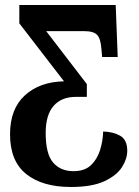

<svg xmlns="http://www.w3.org/2000/svg" viewBox="-20 -734 553 765"><path d="M262 11Q149 11 84.5 -40.5Q20 -92 20 -199Q20 -300 79 -354Q138 -408 235 -410L57 -641V-714H441L449 -507H387L384 -540Q381 -580 367 -595Q353 -610 315 -610H164L326 -399V-348H282Q225 -348 193.5 -312Q162 -276 162 -204Q162 -121 191.5 -86.5Q221 -52 273 -52Q317 -52 342 -75.5Q367 -99 378.5 -135.5Q390 -172 391 -210Q431 -209 459 -193Q487 -177 487 -133Q487 -101 466 -68Q445 -35 396 -12Q347 11 262 11Z"/></svg>

Font: Noto Serif ExtraCondensed ExtraBold
Style: Regular
Weight: 800
Width: 2
Designer: Monotype Design Team
Foundry: Monotype Imaging Inc.
Version: Version 2.013; ttfautohint (v1.8.4.7-5d5b)